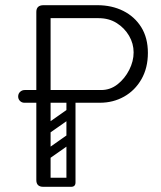

<svg xmlns="http://www.w3.org/2000/svg" viewBox="-20 -720 620 740"><path d="M147 0Q120 0 120 -26V-324H74Q64 -324 57 -331Q50 -338 50 -348Q50 -359 57.5 -366Q65 -373 75 -373H120V-674Q120 -700 148 -700H355Q411 -700 455 -678Q499 -656 524.5 -615Q550 -574 550 -516Q550 -458 525 -414.5Q500 -371 458 -347.5Q416 -324 365 -324H175V-28Q175 -16 168 -8Q161 0 147 0ZM175 -373H370Q405 -373 433 -395Q461 -417 478 -450.5Q495 -484 495 -518Q495 -552 477.5 -582Q460 -612 430 -631Q400 -650 360 -650H175ZM131 -17Q131 -35 149 -35H252Q270 -35 270 -17Q270 0 251 0H148Q131 0 131 -17ZM265 -198Q270 -191 268.5 -184Q267 -177 262 -173L168 -107Q155 -98 145 -111Q134 -127 148 -136L242 -202Q255 -211 265 -198ZM265 -296Q270 -289 268.5 -282Q267 -275 262 -271L168 -205Q155 -196 145 -209Q134 -225 148 -234L242 -300Q255 -309 265 -296ZM158 0Q140 0 140 -18V-350Q140 -366 158 -366Q175 -366 175 -349V-17Q175 0 158 0ZM254 0Q236 0 236 -18V-350Q236 -366 254 -366Q271 -366 271 -349V-17Q271 0 254 0Z"/></svg>

Font: Agu Display
Style: Regular
Weight: 400
Designer: Oluwaseun Badejo
Version: Version 1.103